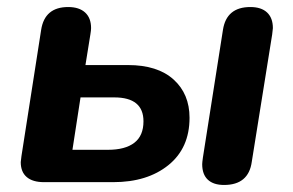

<svg xmlns="http://www.w3.org/2000/svg" viewBox="-20 -518 834 546"><path d="M39 -57Q40 -66 41 -74L97 -433Q107 -498 174 -498Q205 -498 222 -482.5Q239 -467 239 -438Q239 -432 237 -420L223 -333H344Q428 -333 473.5 -292Q519 -251 519 -183Q519 -97 459 -48.5Q399 0 302 0H105Q73 0 56 -14.5Q39 -29 39 -57ZM388 -173Q388 -241 305 -241H209L186 -92H287Q336 -92 362 -112Q388 -132 388 -173ZM555 -51Q555 -56 557 -70L614 -433Q624 -498 692 -498Q723 -498 739.5 -482.5Q756 -467 756 -438Q755 -429 754 -420L696 -58Q687 8 617 8Q587 8 571 -7Q555 -22 555 -51Z"/></svg>

Font: SN Pro Bold
Style: Bold Italic
Weight: 700
Italic angle: -9°
Designer: Tobias Whetton
Foundry: Supernotes
Version: Version 1.003